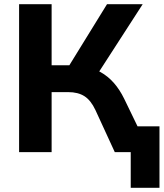

<svg xmlns="http://www.w3.org/2000/svg" viewBox="-20 -725 780 915"><path d="M603 170V0H547V-123H740V170ZM71 0V-705H226V-414H326L300 -397L490 -705H660L441 -366L379 -409Q424 -401 459 -381.5Q494 -362 522 -330.5Q550 -299 572 -254L695 0H527L435 -200Q413 -247 382.5 -266.5Q352 -286 305 -286H226V0Z"/></svg>

Font: Nunito Sans 12pt ExtraBold
Style: Regular
Weight: 800
Designer: Vernon Adams
Foundry: Vernon Adams
Version: Version 3.101;gftools[0.9.27]